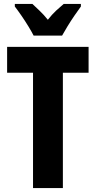

<svg xmlns="http://www.w3.org/2000/svg" viewBox="-20 -951 484 971"><path d="M298 0H147V-583H16V-714H428V-583H298ZM150 -771Q141 -789 124 -817Q107 -845 88 -872.5Q69 -900 55 -918V-931H144Q159 -917 180.5 -896.5Q202 -876 222 -851Q243 -878 263.5 -897Q284 -916 302 -931H389V-918Q375 -899 356.5 -872Q338 -845 321.5 -818Q305 -791 294 -771Z"/></svg>

Font: Noto Sans Tamil ExtraCondensed ExtraBold
Style: Regular
Weight: 800
Width: 2
Designer: Jelle Bosma - Monotype Design Team
Foundry: Monotype Imaging Inc.
Version: Version 2.004; ttfautohint (v1.8.4.7-5d5b)